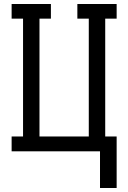

<svg xmlns="http://www.w3.org/2000/svg" viewBox="-20 -755 640 958"><path d="M479 183V0H38V-74H95V-662H38V-735H234V-662H177V-74H423V-662H366V-735H562V-662H505V-74H562V183Z"/></svg>

Font: Iosevka Plex Etoile
Style: Regular
Weight: 400
Designer: Belleve Invis
Foundry: Belleve Invis
Version: Version 25.1.1; ttfautohint (v1.8.4)